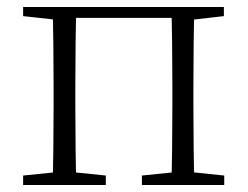

<svg xmlns="http://www.w3.org/2000/svg" viewBox="-20 -528 707 548"><path d="M130 0H198C196 -48 195 -158 195 -226V-283C195 -349 196 -460 198 -508H130C132 -460 133 -349 133 -283V-226C133 -158 132 -48 130 0ZM469 0H535C533 -48 532 -158 532 -226V-283C532 -349 533 -460 535 -508H469C471 -460 472 -349 472 -283V-226C472 -158 471 -48 469 0ZM46 0H282V-27L175 -38H155L46 -27ZM385 0H620V-27L514 -38H493L385 -27ZM46 -482 155 -470H163V-508H46ZM502 -470H514L619 -482V-508H502ZM163 -477H502V-508H163Z"/></svg>

Font: Source Han Serif CN VF
Style: Regular
Weight: 250
Designer: Ryoko NISHIZUKA 西塚涼子 (kana & ideographs); Frank Grießhammer (Latin, Greek & Cyrillic); Wenlong ZHANG 张文龙 (bopomofo); San
Foundry: Adobe
Version: Version 2.002;hotconv 1.1.0;makeotfexe 2.6.0